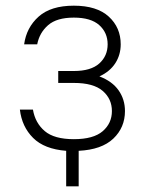

<svg xmlns="http://www.w3.org/2000/svg" viewBox="-20 -526 525 676"><path d="M240 -506Q321 -506 363 -467.5Q405 -429 405 -370Q405 -333 386 -303.5Q367 -274 330 -257Q375 -240 397.5 -208Q420 -176 420 -135Q420 -77 379 -38Q338 1 257 5V130H213V5Q136 -1 96.5 -40.5Q57 -80 50 -140H96Q104 -93 137.5 -64.5Q171 -36 240 -36Q309 -36 341.5 -64Q374 -92 374 -135Q374 -178 341.5 -206Q309 -234 240 -234H185V-276H240Q300 -276 329.5 -302.5Q359 -329 359 -370Q359 -411 329.5 -437.5Q300 -464 240 -464Q180 -464 149.5 -437.5Q119 -411 111 -370H65Q73 -429 116 -467.5Q159 -506 240 -506Z"/></svg>

Font: PT Root UI Web Light
Style: Regular
Weight: 300
Designer: Vitaly Kuzmin
Foundry: ParaType Ltd.
Version: Version 1.000W